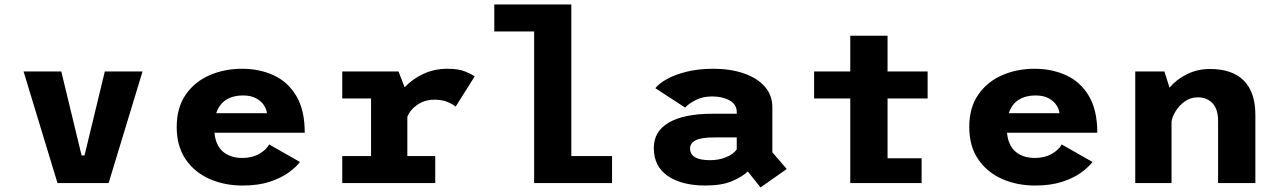

<svg xmlns="http://www.w3.org/2000/svg" viewBox="-20 -820 5720 860"><path d="M449.5 -500H618.5L466.5 0H237.5L85.5 -500H254.5L345.5 -123.5H358.5Z M1323.5 -94.5Q1307 -72.5 1274 -48Q1241 -23.5 1189.2 -6.2Q1137.5 11 1066 11Q985.5 11 918.5 -18.5Q851.5 -48 811.5 -106.5Q771.5 -165 771.5 -251.5Q771.5 -338 811.8 -396Q852 -454 918.5 -483Q985 -512 1063.5 -512Q1142.5 -512 1206.2 -482.5Q1270 -453 1307.5 -389.8Q1345 -326.5 1345 -225.5H940.5Q946 -168.5 979 -140.5Q1012 -112.5 1066 -112.5Q1109 -112.5 1141 -130.8Q1173 -149 1185.5 -173ZM1067.5 -392.5Q1025 -392.5 993.8 -373.5Q962.5 -354.5 948.5 -313H1175.5Q1174.5 -328.5 1163.2 -347Q1152 -365.5 1128.5 -379Q1105 -392.5 1067.5 -392.5Z M1804.5 -121H1929.5V0H1513V-121H1642V-379H1513V-500H1765L1792.5 -429Q1827 -466 1876.2 -489Q1925.5 -512 1984.5 -512Q2035 -512 2065 -499.2Q2095 -486.5 2106 -477.5L2021 -342.5Q2007 -354 1983 -363.8Q1959 -373.5 1926 -373.5Q1883.5 -373.5 1850.5 -351.5Q1817.5 -329.5 1804.5 -296.5Z M2539 -121H2721.5V0H2372.5V-679H2194V-800H2539Z M3386.5 19.5 3329.5 -52Q3306 -29 3259.8 -9Q3213.5 11 3139.5 11Q3034 11 2971.2 -31.8Q2908.5 -74.5 2908.5 -157Q2908.5 -232.5 2976.8 -271.5Q3045 -310.5 3170 -310.5H3280V-318Q3280 -352.5 3248 -370.2Q3216 -388 3170 -388Q3126.5 -388 3094.8 -371.2Q3063 -354.5 3049 -338L2915.5 -425Q2931 -445.5 2966.8 -465.5Q3002.5 -485.5 3055.5 -498.8Q3108.5 -512 3175.5 -512Q3251.5 -512 3311.2 -491.5Q3371 -471 3405.2 -432.5Q3439.5 -394 3439.5 -340.5V-138L3504 -63ZM3160.5 -102.5Q3200 -102.5 3232.2 -115.8Q3264.5 -129 3280 -151V-204.5H3180.5Q3121 -204.5 3096 -191.8Q3071 -179 3071 -155Q3071 -102.5 3160.5 -102.5Z M3626.5 -379V-500H3788.5V-660H3955.5V-500H4135V-379H3955.5V-111H4108V0H3788.5V-379Z M4873.5 -94.5Q4857 -72.5 4824 -48Q4791 -23.5 4739.2 -6.2Q4687.5 11 4616 11Q4535.5 11 4468.5 -18.5Q4401.5 -48 4361.5 -106.5Q4321.5 -165 4321.5 -251.5Q4321.5 -338 4361.8 -396Q4402 -454 4468.5 -483Q4535 -512 4613.5 -512Q4692.5 -512 4756.2 -482.5Q4820 -453 4857.5 -389.8Q4895 -326.5 4895 -225.5H4490.5Q4496 -168.5 4529 -140.5Q4562 -112.5 4616 -112.5Q4659 -112.5 4691 -130.8Q4723 -149 4735.5 -173ZM4617.5 -392.5Q4575 -392.5 4543.8 -373.5Q4512.5 -354.5 4498.5 -313H4725.5Q4724.5 -328.5 4713.2 -347Q4702 -365.5 4678.5 -379Q4655 -392.5 4617.5 -392.5Z M5065 0V-500H5195.5L5218.5 -427.5Q5250.5 -465 5297.2 -488Q5344 -511 5399.5 -511Q5499.5 -511 5551.2 -459Q5603 -407 5603 -305.5V0H5436V-278Q5436 -331 5411 -357.5Q5386 -384 5345.5 -384Q5312.5 -384 5287 -365.8Q5261.5 -347.5 5246 -322Q5230.5 -296.5 5227.5 -276V0Z"/></svg>

Font: League Mono
Style: Bold
Weight: 700
Width: 6
Designer: Tyler Finck
Foundry: The League of Moveable Type / Tyler Finck
Version: Version 2.300;RELEASE